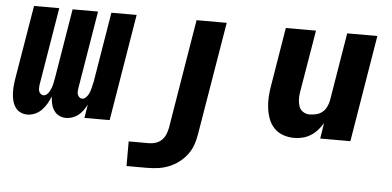

<svg xmlns="http://www.w3.org/2000/svg" viewBox="-50 -619 1901 932"><g transform="rotate(5 900.0 -152.5)"><path d="M94 8Q75 8 59.5 0.5Q44 -7 34.5 -21Q25 -35 20.5 -52Q16 -69 15 -87Q14 -105 15.5 -123.5Q17 -142 20 -160L80 -520H203L140 -140Q139 -132 139 -124Q139 -116 141.5 -109Q144 -102 150 -97Q156 -92 163 -92Q172 -92 179.5 -98.5Q187 -105 191.5 -113Q196 -121 199.5 -129.5Q203 -138 205 -146.5Q207 -155 208.5 -163.5Q210 -172 212 -181L268 -520H392L329 -140Q328 -132 327.5 -124Q327 -116 330 -109Q333 -102 338.5 -97Q344 -92 352 -92Q361 -92 368 -98.5Q375 -105 380 -113Q385 -121 388 -129.5Q391 -138 393 -146.5Q395 -155 397 -163.5Q399 -172 401 -181L457 -520H580L494 0H371L382 -66Q374 -51 364.5 -37.5Q355 -24 342 -13.5Q329 -3 313 2.5Q297 8 282 8Q263 8 247.5 0Q232 -8 222.5 -22.5Q213 -37 209 -54.5Q205 -72 204 -90Q197 -72 187 -54.5Q177 -37 163 -22.5Q149 -8 130.5 0Q112 8 94 8Z M595 215V95H695Q711 95 727.5 89.5Q744 84 756 72Q768 60 774.5 44.5Q781 29 784 13L872 -520H1019L927 32Q923 58 914 83.5Q905 109 888 131.5Q871 154 848 171Q825 188 799.5 198Q774 208 747.5 211.5Q721 215 695 215Z M1394 8Q1365 8 1339.5 -1Q1314 -10 1296 -28.5Q1278 -47 1268.5 -72Q1259 -97 1255.5 -124Q1252 -151 1253.5 -179Q1255 -207 1260 -235L1307 -520H1454L1403 -216Q1400 -198 1400.5 -180Q1401 -162 1406.5 -146.5Q1412 -131 1426 -121.5Q1440 -112 1458 -112Q1474 -112 1490.5 -116Q1507 -120 1520 -130.5Q1533 -141 1540.5 -156.5Q1548 -172 1551 -187L1606 -520H1753L1667 0H1520L1532 -76Q1521 -58 1506.5 -41.5Q1492 -25 1473.5 -13.5Q1455 -2 1434.5 3Q1414 8 1394 8Z"/></g></svg>

Font: Iosevka Heavy Extended
Style: Italic
Weight: 900
Width: 7
Italic angle: -9°
Monospace: yes
Designer: Belleve Invis
Foundry: Belleve Invis
Version: Version 32.5.0; ttfautohint (v1.8.4)